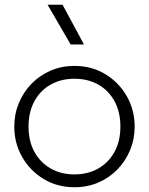

<svg xmlns="http://www.w3.org/2000/svg" viewBox="-20 -772 626 807"><path d="M293 15Q220.5 15 163.2 -19.8Q106 -54.5 73 -112.5Q40 -170.5 40 -240Q40 -292 59 -338.2Q78 -384.5 112.2 -419.8Q146.5 -455 192.5 -475Q238.5 -495 293 -495Q365.5 -495 422.8 -460.2Q480 -425.5 513 -367.5Q546 -309.5 546 -240Q546 -188 527 -141.8Q508 -95.5 474 -60.2Q440 -25 393.8 -5Q347.5 15 293 15ZM293 -39Q349.5 -39 393 -63.8Q436.5 -88.5 461.2 -133.5Q486 -178.5 486 -240Q486 -301.5 461.2 -346.8Q436.5 -392 393 -416.5Q349.5 -441 293 -441Q236.5 -441 193 -416.5Q149.5 -392 124.8 -346.8Q100 -301.5 100 -240Q100 -178.5 124.8 -133.5Q149.5 -88.5 193 -63.8Q236.5 -39 293 -39ZM277 -585 180 -752H243L333 -585Z"/></svg>

Font: Geologica Roman Thin
Style: Regular
Weight: 250
Designer: Sindre Bremnes, Frode Helland
Foundry: Monokrom Skriftforlag AS
Version: Version 1.010;gftools[0.9.28]